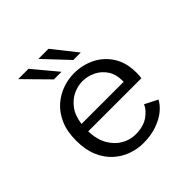

<svg xmlns="http://www.w3.org/2000/svg" viewBox="-184 -853 1018 1018"><g transform="rotate(-45 325.0 -344.0)"><path d="M326 11Q283 11 240 -4Q197 -19 161.5 -50.8Q126 -82.5 104.5 -132.2Q83 -182 83 -251Q83 -320 104.8 -369.5Q126.5 -419 162.5 -450.5Q198.5 -482 241.5 -497Q284.5 -512 328 -512Q389 -512 443 -486Q497 -460 530.8 -408Q564.5 -356 564.5 -278.5Q564.5 -270 563.8 -259Q563 -248 561.5 -240.5H163Q165.5 -177 190 -135Q214.5 -93 251.8 -72Q289 -51 329.5 -51Q390 -51 426.8 -77.8Q463.5 -104.5 474 -133L546 -96.5Q532.5 -69.5 502.8 -45Q473 -20.5 428.2 -4.8Q383.5 11 326 11ZM328.5 -450.5Q294.5 -450.5 260 -434.5Q225.5 -418.5 199.5 -384Q173.5 -349.5 166 -293.5H482V-303Q482 -350 460.2 -383Q438.5 -416 403.5 -433.2Q368.5 -450.5 328.5 -450.5ZM375 -564 248 -699H324L431 -564ZM229.5 -564 96.5 -699H174L286.5 -564Z"/></g></svg>

Font: Trispace Light
Style: Regular
Weight: 300
Designer: Tyler Finck
Foundry: Etcetera Type Company
Version: Version 1.210; ttfautohint (v1.8.3)